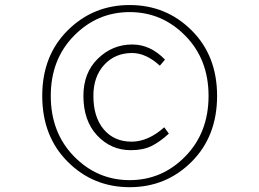

<svg xmlns="http://www.w3.org/2000/svg" viewBox="-20 -738 1040 770"><path d="M149.4 -353.5Q149.4 -514.6 251.5 -616.2Q353.5 -717.8 500 -717.8Q646.5 -717.8 748.5 -616.2Q850.6 -514.6 850.6 -353.5Q850.6 -191.4 748.5 -89.4Q646.5 12.7 500 12.7Q353.5 12.7 251.5 -89.4Q149.4 -191.4 149.4 -353.5ZM816.4 -353.5Q816.4 -500 723.1 -594.7Q629.9 -689.5 500 -689.5Q370.1 -689.5 276.9 -594.7Q183.6 -500 183.6 -353.5Q183.6 -206.1 276.9 -110.8Q370.1 -15.6 500 -15.6Q629.9 -15.6 723.1 -110.8Q816.4 -206.1 816.4 -353.5ZM504.9 -135.7Q424.8 -135.7 369.6 -194.8Q314.5 -253.9 314.5 -353.5Q314.5 -446.3 372.6 -502.9Q430.7 -559.6 510.7 -559.6Q583 -559.6 641.6 -499L621.1 -474.6Q565.4 -525.4 509.8 -525.4Q441.4 -525.4 397.9 -478Q354.5 -430.7 354.5 -353.5Q354.5 -268.6 396 -219.2Q437.5 -169.9 507.8 -169.9Q574.2 -169.9 638.7 -227.5L657.2 -202.1Q621.1 -168.9 587.4 -152.3Q553.7 -135.7 504.9 -135.7Z"/></svg>

Font: GenEi Gothic M ExtraLight
Style: Regular
Weight: 200
Designer: o_tamon (Modified); [Source Han Sans]
Ryoko NISHIZUKA  (kana & ideographs); Paul D. Hunt (Latin, Greek & Cyrillic); Wenl
Version: Version 1.1a;Original Version 1.004